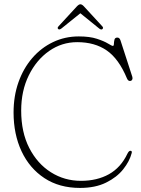

<svg xmlns="http://www.w3.org/2000/svg" viewBox="-20 -886 678 920"><path d="M611 -152.5Q601 -113.5 570.5 -75Q540 -36.5 488.2 -11Q436.5 14.5 363.5 14.5Q264 14.5 192.8 -32.5Q121.5 -79.5 83.2 -161.2Q45 -243 45 -347Q45 -425.5 68.5 -492Q92 -558.5 134.5 -607.8Q177 -657 234 -684.2Q291 -711.5 357.5 -711.5Q410 -711.5 444.2 -700.2Q478.5 -689 497.2 -677.5Q516 -666 521 -666Q525.5 -666 525.8 -676Q526 -686 528.5 -696Q531 -706 542.5 -706Q553 -706 557.5 -692L614 -518Q616.5 -510.5 613.5 -504.5Q610.5 -498.5 603 -498Q593.5 -497.5 588 -511Q549 -604.5 491.5 -644.2Q434 -684 350 -684Q276 -684 215.2 -641.5Q154.5 -599 118 -525Q81.5 -451 81.5 -356Q81.5 -252.5 120.2 -177Q159 -101.5 224 -60.5Q289 -19.5 368 -19.5Q445 -19.5 502 -51.2Q559 -83 590.5 -149.5Q597.5 -163.5 604.5 -163.5Q614 -163.5 611 -152.5ZM470 -746Q464 -742 454.5 -750L365 -822.5L275 -750Q265.5 -742.5 260 -746Q252.5 -751.5 260.5 -760L348 -855Q358 -865.5 365 -865.5Q373 -865.5 382.5 -855L470 -760Q477.5 -752 470 -746Z"/></svg>

Font: Fraunces 72pt S100 Thin
Style: Regular
Weight: 100
Version: Version 1.000; ttfautohint (v1.8.3)